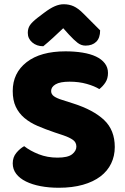

<svg xmlns="http://www.w3.org/2000/svg" viewBox="-20 -867 591 905"><path d="M340 -176Q340 -196 324 -207.5Q308 -219 279 -229L237 -243Q193 -258 157 -273.5Q121 -289 95 -311Q69 -333 54.5 -363.5Q40 -394 40 -438Q40 -523 105.5 -574Q171 -625 289 -625Q332 -625 369 -619Q406 -613 432.5 -600.5Q459 -588 474 -568.5Q489 -549 489 -523Q489 -497 477 -478.5Q465 -460 448 -447Q426 -461 389 -471.5Q352 -482 308 -482Q263 -482 242 -469.5Q221 -457 221 -438Q221 -423 234 -413.5Q247 -404 273 -396L326 -379Q420 -349 470.5 -301.5Q521 -254 521 -174Q521 -132 504 -96.5Q487 -61 453.5 -35.5Q420 -10 370.5 4Q321 18 257 18Q211 18 171.5 10.5Q132 3 102.5 -11.5Q73 -26 56.5 -47.5Q40 -69 40 -97Q40 -126 57 -146.5Q74 -167 94 -178Q122 -156 162.5 -140Q203 -124 251 -124Q300 -124 320 -140Q340 -156 340 -176ZM278 -734Q254 -711 230 -689Q206 -667 184 -649Q153 -649 132 -667Q111 -685 111 -712Q111 -733 121 -748Q131 -763 158 -784L187 -806Q216 -828 238 -837.5Q260 -847 280 -847Q306 -847 327 -837.5Q348 -828 371 -805L452 -724Q452 -688 433.5 -670Q415 -652 383 -652Q363 -652 346 -665Q329 -678 305 -704Z"/></svg>

Font: Baloo 2 Latin ExtraBold
Style: Regular
Weight: 400
Designer: Sarang Kulkarni and Ek Type
Foundry: Ek Type
Version: Version 1.001